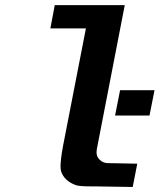

<svg xmlns="http://www.w3.org/2000/svg" viewBox="-20 -745 640 765"><path d="M230.5 -160.2ZM404.8 -95.2 526.9 -92.8 508.8 0 357.9 -2.4Q349.6 -2.4 342.3 -2.4Q293.5 -2.4 280.8 -7.8Q235.8 -24.9 223.6 -62Q221.2 -68.8 221.2 -82Q221.2 -108.4 230.5 -160.2L322.3 -631.8H180.7L198.2 -724.6H477.1L365.7 -150.4Q364.7 -144 364.7 -138.2Q364.7 -125 371.1 -115.7Q383.3 -98.1 404.8 -95.2ZM407.2 -92.8ZM365.7 -150.4ZM438.5 -284.7 458.5 -385.7H595.7L575.7 -284.7Z"/></svg>

Font: Liberation Mono
Style: Bold Italic
Weight: 700
Italic angle: -12°
Monospace: yes
Designer: Steve Matteson
Foundry: Ascender Corporation
Version: Version 2.1.5